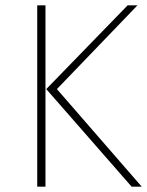

<svg xmlns="http://www.w3.org/2000/svg" viewBox="-20 -702 553 722"><path d="M497 -682 194 -367 513 0H475L154 -367L460 -682ZM151 -682V0H120V-682Z"/></svg>

Font: Firava
Style: Regular
Weight: 400
Designer: Carrois Corporate & Edenspiekermann AG
Foundry: Greg Finn Gibson
Version: Version 5.000